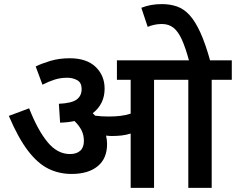

<svg xmlns="http://www.w3.org/2000/svg" viewBox="-20 -916 1150 936"><path d="M502 -214Q502 -143 456 -105.5Q410 -68 329 -68Q268 -68 216 -93.5Q164 -119 116.5 -181Q69 -243 23 -351L122 -388Q164 -281 212 -223Q260 -165 321 -165Q353 -165 371 -181Q389 -197 389 -229Q389 -258 377 -281.5Q365 -305 343 -326Q311 -319 273 -318L267 -410Q330 -413 354 -431Q378 -449 378 -482Q378 -513 356.5 -525Q335 -537 308 -537Q274 -537 245 -527.5Q216 -518 187 -503L154 -592Q182 -606 225 -619Q268 -632 320 -632Q402 -632 446 -590Q490 -548 490 -484Q490 -409 432 -364Q438 -359 444 -352Q459 -350 475.5 -349Q492 -348 510 -348Q541 -348 566.5 -351Q592 -354 617 -362V-527H550V-622H1110V-527H1012V0H898V-527H731V0H617V-265Q595 -258 572.5 -255.5Q550 -253 525 -253Q512 -253 497 -255Q502 -234 502 -214ZM903 -615Q885 -682 867 -722Q849 -762 826 -780.5Q803 -799 769 -799Q749 -799 731.5 -795Q714 -791 700 -785L669 -878Q692 -887 716 -891.5Q740 -896 769 -896Q809 -896 842.5 -884.5Q876 -873 904 -842.5Q932 -812 957 -757Q982 -702 1006 -615Z"/></svg>

Font: Noto Sans SemiBold
Style: Regular
Weight: 600
Designer: Monotype Design Team
Foundry: Monotype Imaging Inc.
Version: Version 2.007